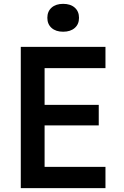

<svg xmlns="http://www.w3.org/2000/svg" viewBox="-20 -972 639 992"><path d="M306.2 -808.1Q268.6 -808.1 246.6 -827.6Q224.6 -847.2 224.6 -879.9Q224.6 -913.1 246.6 -932.6Q268.6 -952.1 306.2 -952.1Q344.2 -952.1 366.2 -932.6Q388.2 -913.1 388.2 -879.9Q388.2 -846.7 366.2 -827.6Q344.2 -808.1 306.2 -808.1ZM87.4 0V-730H524.9V-620.1H210.4V-430.2H490.2V-324.2H210.4V-109.9H524.9V0Z"/></svg>

Font: UDEV Gothic 35
Style: Bold
Weight: 700
Version: v2.1.0; ttfautohint (v1.8.4.7-5d5b-dirty) -l 6 -r 45 -G 200 